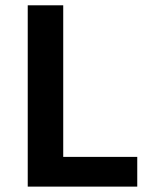

<svg xmlns="http://www.w3.org/2000/svg" viewBox="-20 -693 563 713"><path d="M83 0V-673.3H214.8V-110.4H489.7V0Z"/></svg>

Font: Akatab ExtraBold
Style: Regular
Weight: 800
Designer: SIL International
Foundry: SIL International
Version: Version 3.000